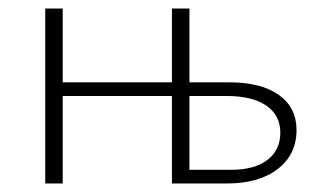

<svg xmlns="http://www.w3.org/2000/svg" viewBox="-20 -430 741 450"><path d="M675 -125Q675 -68 631 -34Q587 0 512 0H383V-205H127V0H86V-410H127V-237H383V-410H424V-237H518Q592 -237 633.5 -207.5Q675 -178 675 -125ZM637 -119Q637 -160 604 -182.5Q571 -205 512 -205H424V-32H522Q576 -32 606.5 -55Q637 -78 637 -119Z"/></svg>

Font: Ysabeau Light
Style: Regular
Weight: 300
Designer: Christian Thalmann (Catharsis Fonts)
Version: Version 0.003